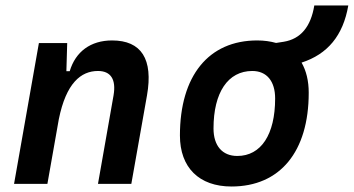

<svg xmlns="http://www.w3.org/2000/svg" viewBox="-20 -676 1301 706"><path d="M31.7 0H154.3L196.3 -237.8C223.1 -370.1 277.3 -415 340.3 -415C387.2 -415 407.7 -384.3 397.5 -325.2L340.3 0H462.9L520.5 -325.2C543.9 -458.5 500 -527.3 392.1 -527.3C313.5 -527.3 257.8 -486.3 236.3 -414.1H224.1L227.1 -517.6H123Z M831.1 9.8C1009.8 9.8 1115.2 -118.2 1115.2 -335C1115.2 -378.9 1106 -416 1088.9 -445.8C1184.6 -476.6 1241.7 -545.4 1260.7 -655.8H1135.7C1123 -578.1 1085.9 -532.7 1023.4 -522.5L995.1 -518.1C974.6 -523.9 951.2 -527.3 925.8 -527.3C747.1 -527.3 641.6 -397.5 641.6 -177.7C641.6 -60.1 711.9 9.8 831.1 9.8ZM852.5 -102.5C797.4 -102.5 765.1 -140.1 765.1 -203.6C765.1 -336.4 818.4 -415 907.7 -415C960.9 -415 991.7 -377.4 991.7 -314C991.7 -181.2 939.9 -102.5 852.5 -102.5Z"/></svg>

Font: Cascadia Code SemiBold
Style: Italic
Weight: 600
Italic angle: -10°
Monospace: yes
Designer: Aaron Bell
Foundry: Saja Typeworks
Version: Version 2404.023